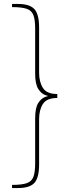

<svg xmlns="http://www.w3.org/2000/svg" viewBox="-20 -858 360 972"><path d="M70 94Q131 94 154.5 67.5Q178 41 178 -26V-255Q178 -302 197.5 -332Q217 -362 270 -362V-382Q217 -382 197.5 -412.5Q178 -443 178 -489V-718Q178 -786 154 -812Q130 -838 70 -838H41V-822Q90 -822 115 -813.5Q140 -805 149 -781.5Q158 -758 158 -713V-485Q158 -433 173.5 -408Q189 -383 212 -375.5Q235 -368 257 -368V-376Q235 -376 212 -368.5Q189 -361 173.5 -336.5Q158 -312 158 -259V-31Q158 14 149 37.5Q140 61 115 69.5Q90 78 41 78V94Z"/></svg>

Font: Bitter Thin Thin
Style: Regular
Weight: 250
Version: Version 2.002